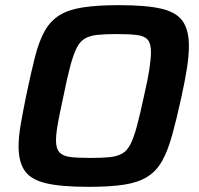

<svg xmlns="http://www.w3.org/2000/svg" viewBox="-20 -716 773 744"><path d="M324 8Q219 8 160 -5.5Q101 -19 76.5 -53.5Q52 -88 52 -149Q52 -186 60.5 -235Q69 -284 82 -348Q100 -434 115.5 -495Q131 -556 153 -595.5Q175 -635 210.5 -657Q246 -679 302 -687.5Q358 -696 441 -696Q546 -696 604.5 -682.5Q663 -669 687.5 -634.5Q712 -600 712 -538Q712 -500 704.5 -452Q697 -404 683 -340Q664 -253 647 -192Q630 -131 608 -92Q586 -53 551 -31Q516 -9 461.5 -0.5Q407 8 324 8ZM331 -104Q376 -104 405 -107Q434 -110 453.5 -121Q473 -132 486 -158Q499 -184 511 -229Q523 -274 538 -344Q552 -404 558.5 -446Q565 -488 565 -515Q565 -548 552 -562.5Q539 -577 510 -580.5Q481 -584 433 -584Q388 -584 358.5 -581Q329 -578 309.5 -567Q290 -556 277 -530Q264 -504 252 -459Q240 -414 226 -344Q217 -303 210.5 -270.5Q204 -238 200.5 -214.5Q197 -191 197 -172Q197 -140 210.5 -125.5Q224 -111 253 -107.5Q282 -104 331 -104Z"/></svg>

Font: Saira Thin SemiBold
Style: Italic
Weight: 600
Italic angle: -12°
Version: Version 1.101